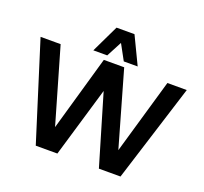

<svg xmlns="http://www.w3.org/2000/svg" viewBox="-152 -1107 1365 1286"><g transform="rotate(20 530.0 -464.0)"><path d="M1051 -696 832 0H678L530 -500L382 0H228L9 -696H152L307 -161L460 -696H605L758 -161L913 -696ZM466 -928H594L688 -732H589L529 -842L471 -732H372Z"/></g></svg>

Font: AmikoBold
Style: Bold
Weight: 700
Designer: Pablo Impallari, Rodrigo Fuenzalida, Andres Torresi
Foundry: Impallari Type
Version: Version 1.000; ttfautohint (v1.3)